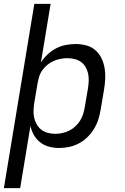

<svg xmlns="http://www.w3.org/2000/svg" viewBox="-24 -755 644 990"><path d="M-4 215 153 -735H237L187 -433Q201 -455 221 -474Q241 -493 265 -505.5Q289 -518 315 -523Q341 -528 366 -528Q395 -528 422 -520.5Q449 -513 468.5 -495.5Q488 -478 499.5 -454Q511 -430 515.5 -403Q520 -376 518.5 -347.5Q517 -319 512 -290L495 -190Q491 -165 483 -139.5Q475 -114 461 -91Q447 -68 427.5 -48.5Q408 -29 383.5 -16Q359 -3 333 2.5Q307 8 282 8Q254 8 229 1.5Q204 -5 184 -20.5Q164 -36 151 -58.5Q138 -81 133 -106L80 215ZM261 -65Q279 -65 297.5 -69Q316 -73 333 -81.5Q350 -90 364.5 -103.5Q379 -117 389 -133Q399 -149 404.5 -166.5Q410 -184 413 -202L430 -302Q433 -321 433.5 -340Q434 -359 430 -377Q426 -395 416.5 -410.5Q407 -426 393 -436Q379 -446 360.5 -450.5Q342 -455 323 -455Q306 -455 288 -451.5Q270 -448 253.5 -441Q237 -434 222 -422Q207 -410 195.5 -394.5Q184 -379 178.5 -361.5Q173 -344 170 -327L153 -227Q150 -207 149 -187Q148 -167 152 -148.5Q156 -130 165.5 -113.5Q175 -97 189.5 -86Q204 -75 222.5 -70Q241 -65 261 -65Z"/></svg>

Font: Iosevka Custom Oblique
Style: Regular
Weight: 400
Italic angle: -9°
Designer: Belleve Invis
Foundry: Belleve Invis
Version: Version 27.0.1